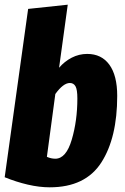

<svg xmlns="http://www.w3.org/2000/svg" viewBox="-20 -781 533 819"><path d="M480 -372Q480 -193 412 -87.5Q344 18 192 18Q148 18 98.5 6.5Q49 -5 0 -25L100 -743L269 -761L232 -492Q255 -519 286 -535Q317 -551 352 -551Q413 -551 446.5 -505Q480 -459 480 -372ZM216 -380 180 -112Q198 -104 216 -104Q262 -104 286 -185Q310 -266 310 -361Q310 -399 302 -413Q294 -427 278 -427Q250 -427 216 -380Z"/></svg>

Font: Fira Sans Extra Condensed ExtraBold
Style: Italic
Weight: 800
Width: 3
Italic angle: -8°
Designer: Carrois Corporate & Edenspiekermann AG
Foundry: Carrois Corporate GbR & Edenspiekermann AG
Version: Version 4.203